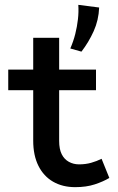

<svg xmlns="http://www.w3.org/2000/svg" viewBox="-20 -758 487 792"><path d="M290 14Q238 14 199 -8.5Q160 -31 138.5 -74Q117 -117 117 -178V-602H224V-177Q224 -143 234.5 -122Q245 -101 264 -90.5Q283 -80 306 -80Q333 -80 356 -86.5Q379 -93 399 -103L431 -24Q406 -9 371 2.5Q336 14 290 14ZM14 -386V-471H376V-386ZM303 -738 389 -727Q387 -675 366.5 -629.5Q346 -584 316 -545L270 -558Q283 -588 290.5 -618Q298 -648 301.5 -678.5Q305 -709 303 -738Z"/></svg>

Font: BioRhyme Medium
Style: Regular
Weight: 500
Designer: Aoife Mooney
Foundry: Aoife Mooney Type
Version: Version 1.600;gftools[0.9.33]